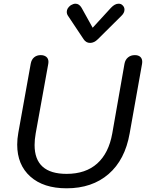

<svg xmlns="http://www.w3.org/2000/svg" viewBox="-20 -1008 789 1038"><path d="M73 -226Q73 -257 79 -290L146 -663Q150 -686 164.5 -698Q179 -710 200 -710Q219 -710 230.5 -700.5Q242 -691 242 -673Q242 -666 241 -663L173 -287Q167 -253 167 -224Q167 -68 340 -68Q443 -68 505.5 -124Q568 -180 587 -287L653 -663Q657 -685 672 -697.5Q687 -710 709 -710Q728 -710 738.5 -700.5Q749 -691 749 -673Q749 -667 748 -663L681 -287Q656 -144 567 -67Q478 10 340 10Q215 10 144 -53.5Q73 -117 73 -226ZM432 -796 348 -922Q341 -932 341 -944Q341 -964 363 -980Q377 -988 388 -988Q408 -988 421 -966L481 -858L580 -966Q601 -988 621 -988Q634 -988 642 -980Q653 -970 653 -956Q653 -938 636 -922L509 -796Q489 -776 467 -776Q445 -776 432 -796Z"/></svg>

Font: Kodchasan Medium
Style: Italic
Weight: 500
Italic angle: -10°
Version: Version 1.000; ttfautohint (v1.6)